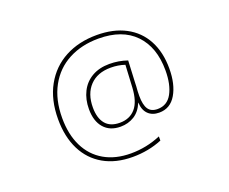

<svg xmlns="http://www.w3.org/2000/svg" viewBox="-127 -913 1455 1219"><g transform="rotate(-20 600.0 -303.0)"><path d="M213 -287Q213 -418 265.5 -512.5Q318 -607 411 -656.5Q504 -706 625 -706Q738 -706 819.5 -663Q901 -620 944 -539.5Q987 -459 987 -349Q987 -243 947 -175Q907 -107 832 -107Q785 -107 757.5 -134.5Q730 -162 728 -212H727Q705 -158 664 -132.5Q623 -107 571 -107Q499 -107 459 -153Q419 -199 419 -280Q419 -346 445 -397.5Q471 -449 520.5 -477.5Q570 -506 638 -506Q701 -506 759 -486L752 -341L751 -314Q748 -283 748 -250Q748 -190 767 -161Q786 -132 830 -132Q895 -132 927.5 -191Q960 -250 960 -346Q960 -503 874 -592Q788 -681 628 -681Q514 -681 426 -634.5Q338 -588 289 -498.5Q240 -409 240 -285Q240 -174 280 -93Q320 -12 395.5 31.5Q471 75 575 75Q680 75 777 34V62Q685 100 578 100Q464 100 382 53Q300 6 256.5 -81Q213 -168 213 -287ZM725 -316 733 -466Q689 -481 638 -481Q548 -481 497 -427.5Q446 -374 446 -281Q446 -210 478 -171Q510 -132 575 -132Q642 -132 681 -177Q720 -222 725 -316Z"/></g></svg>

Font: Noto Sans Mono UI Thin
Style: Regular
Weight: 250
Monospace: yes
Designer: Monotype Design team
Foundry: Monotype Imaging Inc.
Version: Version 1.000